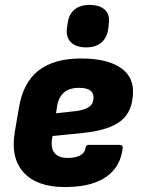

<svg xmlns="http://www.w3.org/2000/svg" viewBox="-20 -746 570 778"><path d="M243 12Q130 12 76 -47Q22 -106 40 -212L57 -311Q74 -412 136.5 -460.5Q199 -509 308 -509Q409 -509 464 -474.5Q519 -440 519 -376Q519 -296 471 -257Q423 -218 314 -207L193 -195L191 -185Q185 -145 201.5 -125.5Q218 -106 255 -106Q286 -106 305 -116.5Q324 -127 326 -145Q328 -159 340 -159H464Q479 -159 477 -145Q471 -94 442.5 -59Q414 -24 364 -6Q314 12 243 12ZM207 -287 289 -296Q326 -301 342.5 -314Q359 -327 359 -351Q359 -371 344.5 -380.5Q330 -390 300 -390Q261 -390 239 -371Q217 -352 211 -313ZM329 -554Q289 -554 268 -574Q247 -594 251 -631L254 -650Q258 -686 280.5 -706Q303 -726 343 -726Q384 -726 405 -706.5Q426 -687 421 -650L419 -631Q414 -594 391.5 -574Q369 -554 329 -554Z"/></svg>

Font: Sofia Sans Black
Style: Italic
Weight: 900
Italic angle: -9°
Version: Version 4.100-B